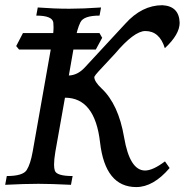

<svg xmlns="http://www.w3.org/2000/svg" viewBox="-27 -720 722 748"><path d="M503.9 8.8Q382.8 8.8 362.8 -165.3Q342.8 -339.4 226.1 -339.4L188.5 -127.9Q183.6 -98.6 183.6 -79.1Q183.6 -64.5 186.5 -55.7Q192.9 -34.2 255.9 -34.2L249.5 0Q169.9 -3.9 123 -3.9Q68.4 -3.9 -6.8 0L-0.5 -34.2Q62 -34.2 76.9 -57.4Q91.8 -80.6 100.6 -130.9L175.3 -553.2Q181.6 -589.8 181.6 -613.8Q181.6 -624 180.7 -632.3Q176.8 -659.2 114.3 -659.2L120.1 -690.9Q183.6 -686 243.2 -686Q295.4 -686 366.7 -690.9L360.8 -659.2Q299.3 -659.2 286.4 -633.5Q273.4 -607.9 263.7 -554.2L241.2 -425.8Q275.4 -427.2 302.7 -456.5L460.9 -627.4Q525.9 -699.7 605.5 -699.7Q670.9 -696.3 672.9 -631.3Q672.9 -585.9 615.2 -532.2Q594.7 -599.1 539.1 -599.1Q495.6 -599.1 420.9 -510.7L356.9 -441.9Q343.8 -427.7 340.3 -420.4Q340.3 -402.3 368.2 -376Q434.6 -314 456.5 -184.8Q478.5 -55.7 538.1 -55.7Q568.4 -55.7 615.7 -91.3L633.8 -65.4Q570.3 8.8 503.9 8.8ZM346.2 -526.9H47.4L36.1 -540.5L62.5 -591.3H360.4L371.1 -572.8Z"/></svg>

Font: Kelvinch
Style: Italic
Weight: 400
Italic angle: -10°
Designer: Paul James Miller
Foundry: High-Logic / Made with FontCreator
Version: Version 3.40;July 22, 2017;FontCreator 11.0.0.2388 64-bit